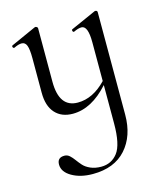

<svg xmlns="http://www.w3.org/2000/svg" viewBox="-104 -471 692 827"><g transform="rotate(-15 242.5 -57.0)"><path d="M398 -395Q408 -395 408 -387V70Q408 165 356 223Q304 281 208 281Q153 281 115 259Q77 237 77 204Q77 173 109 173Q122 173 132 182Q142 191 151 203.5Q160 216 171.5 229Q183 242 203.5 251Q224 260 251 260Q297 260 324.5 224Q352 188 352 94V-77Q276 8 192 8Q142 8 113.5 -23.5Q85 -55 85 -114V-268Q85 -308 78.5 -325Q72 -342 56 -342Q42 -342 22 -332Q19 -331 16.5 -333.5Q14 -336 14 -339.5Q14 -343 17 -344L128 -394Q130 -395 132 -395Q135 -395 138.5 -392.5Q142 -390 142 -387V-148Q142 -33 225 -33Q293 -33 352 -95V-268Q352 -342 323 -342Q309 -342 288 -332Q286 -331 283.5 -333.5Q281 -336 281 -339.5Q281 -343 283 -344L395 -394Q397 -395 398 -395Z"/></g></svg>

Font: Cormorant Infant
Style: Regular
Weight: 400
Designer: Christian Thalmann (Catharsis Fonts)
Version: Version 1.000;PS 002.000;hotconv 1.0.88;makeotf.lib2.5.64775